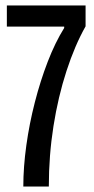

<svg xmlns="http://www.w3.org/2000/svg" viewBox="-20 -680 343 700"><path d="M65 0Q65 -71 76 -150Q87 -229 107 -307Q127 -385 154 -455Q181 -525 214 -578V-583H5V-660H292V-584Q253 -515 222.5 -421.5Q192 -328 175 -220.5Q158 -113 158 0Z"/></svg>

Font: Bricolage Grotesque 96pt Condensed
Style: Regular
Weight: 400
Width: 3
Designer: Mathieu Triay
Foundry: Atelier Triay
Version: Version 1.001; ttfautohint (v1.8.4.7-5d5b);gftools[0.9.33.de